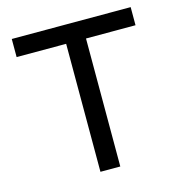

<svg xmlns="http://www.w3.org/2000/svg" viewBox="-104 -788 832 881"><g transform="rotate(-15 312.5 -347.0)"><path d="M265.5 0V-674.2H359.8V0ZM30.2 -608V-694H595V-608Z"/></g></svg>

Font: Outfit Thin
Style: Regular
Weight: 100
Designer: Rodrigo Fuenzalida
Foundry: fragTYPE
Version: Version 1.100;gftools[0.9.27]